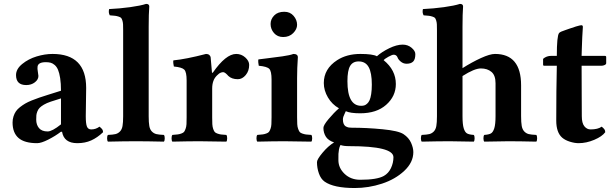

<svg xmlns="http://www.w3.org/2000/svg" viewBox="-20 -718 3118 976"><path d="M295.4 -48.3 289.1 -47.9Q261.7 -26.9 225.6 -8.5Q189.5 9.8 168.9 9.8Q104.5 9.8 74.2 -16.6Q43.9 -43 43.9 -95.2Q43.9 -111.8 48.6 -126.2Q53.2 -140.6 60.8 -151.9Q68.4 -163.1 81.5 -173.3Q94.7 -183.6 107.9 -191.4Q121.1 -199.2 141.6 -207.5Q162.1 -215.8 179.7 -221.7L223.1 -235.8L290 -256.8Q290 -293.9 285.9 -320.6Q281.7 -347.2 275.1 -362.8Q268.6 -378.4 258.1 -387.5Q247.6 -396.5 237.3 -399.2Q227.1 -401.9 212.9 -401.9Q173.8 -401.9 170.9 -379.4Q169.4 -369.6 172.4 -353Q175.3 -336.4 175.3 -332Q175.3 -313.5 157.2 -299.6Q139.2 -285.6 113.3 -285.6Q61.5 -285.6 61.5 -336.4Q61.5 -367.2 93 -392.8Q124.5 -418.5 166.5 -431.2Q208.5 -443.8 247.1 -443.8Q418 -443.8 418 -271L416 -127Q416 -89.4 421.9 -74.7Q427.7 -60.1 443.8 -60.1Q466.8 -60.1 485.8 -74.2Q495.6 -66.4 499.8 -60.5Q503.9 -54.7 503.9 -45.9Q474.6 -18.1 443.6 -4.2Q412.6 9.8 373 9.8Q305.2 9.8 295.4 -48.3ZM290 -217.8 237.8 -201.2Q217.3 -194.3 203.1 -186Q189 -177.7 181.4 -169.9Q173.8 -162.1 169.7 -151.1Q165.5 -140.1 164.8 -131.8Q164.1 -123.5 164.1 -109.9Q164.1 -84 178.2 -66.9Q192.4 -49.8 222.2 -49.8Q245.1 -49.8 290 -85.9Z M606 -127V-564.9Q606 -584 605.5 -594.2Q605 -604.5 602.1 -613.8Q599.1 -623 595.9 -626.7Q592.8 -630.4 583.3 -633.5Q573.7 -636.7 565.2 -637.7Q556.6 -638.7 538.1 -640.1Q530.3 -653.8 534.7 -671.9Q587.9 -674.3 641.4 -681.6Q694.8 -689 722.7 -698.2Q738.8 -698.2 738.8 -685.1Q735.8 -647.9 735.8 -583V-127Q735.8 -95.2 739 -77.4Q742.2 -59.6 752 -49.6Q761.7 -39.6 774.7 -36.4Q787.6 -33.2 813 -32.2Q817.4 -27.8 817.4 -15.1Q817.4 -2.4 813 2Q727.1 0 670.9 0Q612.8 0 528.8 2Q524.4 -2.4 524.4 -15.1Q524.4 -27.8 528.8 -32.2Q554.2 -33.2 567.1 -36.4Q580.1 -39.6 589.8 -49.6Q599.6 -59.6 602.8 -77.4Q606 -95.2 606 -127Z M1058.6 -268.1V-122.1Q1058.6 -100.6 1059.3 -86.9Q1060.1 -73.2 1063.7 -62.7Q1067.4 -52.2 1071.3 -47.4Q1075.2 -42.5 1085 -39.1Q1094.7 -35.6 1103.5 -34.4Q1112.3 -33.2 1130.4 -32.2Q1134.8 -27.8 1134.8 -15.1Q1134.8 -2.4 1130.4 2Q1044.4 0 993.7 0Q940.4 0 856.4 2Q852.1 -2.4 852.1 -15.1Q852.1 -27.8 856.4 -32.2Q875 -33.7 883.3 -34.7Q891.6 -35.6 901.9 -39.3Q912.1 -43 915.8 -47.9Q919.4 -52.7 923.3 -63Q927.2 -73.2 928 -86.9Q928.7 -100.6 928.7 -122.1V-309.1Q928.7 -351.6 917 -363.8Q905.3 -376 863.8 -379.9Q862.3 -384.8 861.1 -395.5Q859.9 -406.2 861.3 -411.1Q923.8 -417 1027.3 -443.8Q1037.6 -443.8 1043.7 -438.7Q1049.8 -433.6 1050.8 -426.8Q1055.7 -377.9 1057.6 -348.1H1061.5Q1127.9 -443.8 1180.7 -443.8Q1207 -443.8 1226.8 -426Q1246.6 -408.2 1246.6 -388.2Q1246.6 -357.4 1229 -336.4Q1211.4 -315.4 1189 -315.4Q1158.2 -315.4 1140.6 -332L1134.3 -338.9Q1128.9 -343.8 1127 -345.5Q1125 -347.2 1121.3 -349.1Q1117.7 -351.1 1114.3 -351.1Q1107.4 -351.1 1101.1 -348.1Q1094.7 -345.2 1092.3 -342.8L1082.5 -334Q1058.6 -311 1058.6 -268.1Z M1490.2 -122.1Q1490.2 -100.6 1491 -86.9Q1491.7 -73.2 1495.6 -62.7Q1499.5 -52.2 1503.2 -47.4Q1506.8 -42.5 1516.8 -39.1Q1526.9 -35.6 1535.6 -34.4Q1544.4 -33.2 1562.5 -32.2Q1566.9 -27.8 1566.9 -15.1Q1566.9 -2.4 1562.5 2Q1476.6 0 1425.3 0Q1372.1 0 1288.1 2Q1283.7 -2.4 1283.7 -15.1Q1283.7 -27.8 1288.1 -32.2Q1306.6 -33.7 1314.9 -34.7Q1323.2 -35.6 1333.5 -39.3Q1343.8 -43 1347.4 -47.9Q1351.1 -52.7 1355 -63Q1358.9 -73.2 1359.6 -86.9Q1360.4 -100.6 1360.4 -122.1V-314Q1360.4 -356 1348.9 -367.9Q1337.4 -379.9 1295.4 -383.8Q1293.9 -388.7 1293 -399.9Q1292 -411.1 1293.5 -416Q1307.1 -418 1334.7 -421.1Q1362.3 -424.3 1378.4 -426.8L1415.5 -431.6Q1435.5 -434.6 1449.2 -437.5Q1462.9 -440.4 1471.2 -443.8Q1494.1 -443.8 1494.1 -426.8Q1490.2 -371.1 1490.2 -321.3ZM1355.5 -596.2Q1355.5 -620.6 1373.8 -639.4Q1392.1 -658.2 1425.3 -658.2Q1454.6 -658.2 1472.4 -637.5Q1490.2 -616.7 1490.2 -591.8Q1490.2 -569.8 1470.5 -549.8Q1450.7 -529.8 1419.4 -529.8Q1390.6 -529.8 1373 -549.8Q1355.5 -569.8 1355.5 -596.2Z M1870.1 -288.1Q1870.1 -348.1 1854 -377Q1837.9 -405.8 1803.2 -405.8Q1773.4 -405.8 1759.8 -382.8Q1746.1 -359.9 1746.1 -305.2Q1746.1 -180.2 1815.9 -180.2Q1824.7 -180.2 1831.5 -182.1Q1838.4 -184.1 1845.9 -190.7Q1853.5 -197.3 1858.6 -208.5Q1863.8 -219.7 1866.9 -240Q1870.1 -260.3 1870.1 -288.1ZM1754.9 24.9Q1725.6 24.9 1710.9 19Q1705.6 28.3 1703.1 41.7Q1700.7 55.2 1700.4 64.2Q1700.2 73.2 1700.2 96.2Q1700.2 135.7 1731.7 165.8Q1763.2 195.8 1811 195.8Q1896.5 195.8 1931.2 176.3Q1954.6 163.1 1967.3 136.7Q1980 109.9 1980 81.1Q1980 24.9 1754.9 24.9ZM2046.9 -394Q2029.8 -394 2016.6 -405.3Q2003.4 -416.5 2000 -428.2Q1994.1 -439.9 1981 -439.9Q1973.6 -439.9 1954.8 -429.7Q1936 -419.4 1930.2 -412.1Q1992.2 -361.8 1992.2 -291Q1992.2 -228.5 1942.9 -185.1Q1894.5 -142.1 1811 -142.1Q1760.7 -142.1 1737.8 -152.8Q1736.8 -149.9 1732.4 -141.1Q1728 -132.3 1725.6 -125.2Q1723.1 -118.2 1723.1 -110.8Q1723.1 -96.7 1727.3 -87.6Q1731.4 -78.6 1739.3 -74.7Q1747.1 -70.8 1753.2 -69.8Q1759.3 -68.8 1768.1 -68.8Q1843.3 -68.8 1924.3 -61Q2005.4 -53.2 2031.2 -36.1Q2058.1 -18.1 2069.6 7.8Q2081.1 33.7 2081.1 55.2Q2081.1 107.4 2035.2 150.4Q1989.3 193.4 1921.6 215.6Q1854 237.8 1783.2 237.8Q1676.3 237.8 1629.9 205.1Q1610.8 191.4 1601.1 163.8Q1591.3 136.2 1591.3 106Q1591.3 92.3 1619.6 58.3Q1647.9 24.4 1678.2 5.9Q1649.9 -3.4 1637.2 -22Q1624 -42.5 1624 -67.9Q1624 -81.5 1650.4 -113Q1676.8 -144.5 1703.1 -167.5Q1668 -187 1647 -222.7Q1626 -258.3 1626 -295.9Q1626 -368.2 1693.8 -412.1Q1742.7 -443.8 1812 -443.8Q1874.5 -443.8 1896 -432.1Q1920.4 -454.1 1958.5 -472.7Q1996.6 -491.2 2026.9 -491.2Q2053.2 -491.2 2072.3 -475.1Q2091.3 -459 2091.3 -442.9Q2091.3 -416 2080.1 -405Q2068.8 -394 2046.9 -394Z M2628.9 -127.9Q2628.9 -95.7 2632.1 -77.9Q2635.3 -60.1 2645 -49.8Q2654.8 -39.6 2667.7 -36.4Q2680.7 -33.2 2706.1 -32.2Q2710.4 -27.8 2710.4 -15.1Q2710.4 -2.4 2706.1 2Q2620.1 0 2564 0Q2525.9 0 2441.9 2Q2437.5 -2.4 2437.5 -15.1Q2437.5 -27.8 2441.9 -32.2Q2464.8 -33.7 2475.6 -39.8Q2486.3 -45.9 2492.7 -66.2Q2499 -86.4 2499 -127.9V-294.9Q2499 -335 2478.3 -352.5Q2457.5 -370.1 2424.3 -370.1Q2391.6 -370.1 2331.1 -331.5V-127Q2331.1 -85.9 2337.2 -65.9Q2343.3 -45.9 2354 -39.8Q2364.7 -33.7 2388.2 -32.2Q2392.6 -27.8 2392.6 -15.1Q2392.6 -2.4 2388.2 2Q2302.2 0 2266.1 0Q2208 0 2124 2Q2119.6 -2.4 2119.6 -15.1Q2119.6 -27.8 2124 -32.2Q2149.4 -33.2 2162.4 -36.4Q2175.3 -39.6 2185.1 -49.6Q2194.8 -59.6 2198 -77.4Q2201.2 -95.2 2201.2 -127V-564.9Q2201.2 -584 2200.7 -594.2Q2200.2 -604.5 2197.3 -613.8Q2194.3 -623 2191.2 -626.7Q2188 -630.4 2178.5 -633.5Q2168.9 -636.7 2160.4 -637.7Q2151.9 -638.7 2133.3 -640.1Q2125.5 -653.8 2129.9 -671.9Q2183.1 -674.3 2236.6 -681.6Q2290 -689 2317.9 -698.2Q2334 -698.2 2334 -685.1Q2331.1 -647.9 2331.1 -583V-371.6Q2378.9 -401.9 2424.8 -422.9Q2470.7 -443.8 2496.1 -443.8Q2628.9 -443.8 2628.9 -284.2Z M2782.7 -434.1H2810.5Q2810.5 -534.7 2821.8 -549.8Q2824.7 -553.7 2833.7 -557.6Q2842.8 -561.5 2855.7 -565.7Q2868.7 -569.8 2874.5 -572.3Q2886.7 -577.1 2908.2 -583.5Q2929.7 -589.8 2935.1 -589.8Q2942.9 -589.8 2942.9 -581.1Q2939.5 -534.2 2937.5 -467.8L2936.5 -434.1H3053.7Q3061.5 -434.1 3061.5 -428.2V-397Q3061.5 -391.1 3053.7 -387.5Q3045.9 -383.8 3037.6 -383.8H2936.5Q2936.5 -327.6 2937 -236.6Q2937.5 -145.5 2937.5 -127Q2937.5 -92.3 2950.4 -76.2Q2963.4 -60.1 2981.9 -60.1Q3019.5 -60.1 3038.6 -74.2Q3048.3 -66.4 3052.5 -60.5Q3056.6 -54.7 3056.6 -45.9Q3041 -24.4 3001 -7.3Q2960.9 9.8 2920.9 9.8Q2901.4 9.8 2877.4 2.4Q2853.5 -4.9 2837.9 -18.1Q2807.6 -44.4 2807.6 -105Q2807.6 -263.2 2810.5 -383.8H2745.6Q2740.7 -383.8 2740.7 -390.1V-418.9Q2757.8 -434.1 2782.7 -434.1Z"/></svg>

Font: Linux Libertine G
Style: Bold
Weight: 700
Designer: Philipp H. Poll
Foundry: Philipp H. Poll
Version: Version 5.0.3